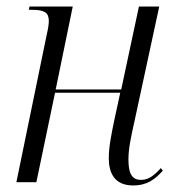

<svg xmlns="http://www.w3.org/2000/svg" viewBox="-20 -556 541 586"><path d="M386 10C430 10 453 -9 477 -35L471 -43C449 -19 433 -7 410 -7C380 -7 372 -31 372 -70C372 -101 379 -135 392 -193L466 -536H404L350 -283H150L202 -536H70L68 -526H78C115 -526 129 -518 129 -492C129 -483 127 -469 123 -452L30 0H91L148 -273H347L329 -190C320 -146 312 -108 312 -73C312 -29 329 10 386 10Z"/></svg>

Font: Noto Serif Display Condensed Light
Style: Italic
Weight: 300
Width: 3
Italic angle: -12°
Designer: Monotype Design Team
Foundry: Monotype Imaging Inc.
Version: Version 2.009